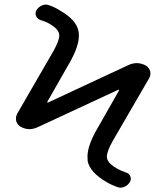

<svg xmlns="http://www.w3.org/2000/svg" viewBox="-20 -784 730 852"><path d="M539.1 -18.6Q552.7 -14.6 558.1 -2Q563.5 10.7 556.6 23.4Q547.9 38.1 532.2 44.9Q523.4 48.8 514.6 48.8Q507.8 48.8 500 45.9Q472.7 36.1 452.1 23.4Q379.9 -18.6 369.1 -68.4Q368.2 -78.1 368.2 -88.9Q368.2 -133.8 404.3 -200.2L507.8 -381.8Q508.8 -383.8 507.8 -385.3Q506.8 -386.7 504.9 -385.7L145.5 -218.8Q127.9 -210.9 110.4 -210.9Q90.8 -210.9 71.3 -221.7Q56.6 -230.5 51.8 -247.1Q50.8 -252 50.8 -257.8Q50.8 -268.6 55.7 -278.3L217.8 -558.6Q243.2 -604.5 243.2 -627Q243.2 -630.9 242.2 -633.8Q238.3 -656.2 199.2 -678.7Q182.6 -688.5 159.2 -695.3Q145.5 -700.2 140.1 -712.9Q134.8 -725.6 141.6 -738.3Q150.4 -752.9 166 -759.8Q174.8 -763.7 183.6 -763.7Q190.4 -763.7 198.2 -760.7Q225.6 -751 246.1 -737.3Q318.4 -696.3 328.1 -646.5Q330.1 -636.7 330.1 -626Q330.1 -581.1 293.9 -514.6L190.4 -333Q189.5 -331.1 190.4 -329.6Q191.4 -328.1 193.4 -329.1L551.8 -496.1Q569.3 -503.9 586.9 -503.9Q606.4 -503.9 627 -493.2Q641.6 -484.4 646.5 -467.8Q647.5 -461.9 647.5 -457Q647.5 -446.3 641.6 -436.5L479.5 -157.2Q454.1 -111.3 454.1 -87.9Q454.1 -84 455.1 -81.1Q460 -58.6 499 -36.1Q515.6 -26.4 539.1 -18.6Z"/></svg>

Font: Gen Jyuu Gothic Regular
Style: Regular
Weight: 400
Designer: [Source Han Sans]
Ryoko NISHIZUKA  (kana & ideographs); Paul D. Hunt (Latin, Greek & Cyrillic); Wenlong ZHANG  (bopomofo
Version: Version 1.002.20150607